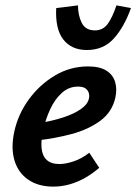

<svg xmlns="http://www.w3.org/2000/svg" viewBox="-20 -681 507 714"><path d="M178 13Q123 13 85.5 -12.5Q48 -38 34 -84Q20 -130 33 -191Q47 -256 87 -311Q127 -366 184 -400Q241 -434 307 -434Q351 -434 375.5 -418.5Q400 -403 408 -376.5Q416 -350 409 -318Q397 -264 352.5 -231.5Q308 -199 246 -182.5Q184 -166 119 -159L124 -223Q174 -231 214 -244Q254 -257 279.5 -274.5Q305 -292 310 -312Q313 -321 311 -332Q309 -343 299.5 -351Q290 -359 270 -359Q236 -359 210 -335.5Q184 -312 167 -275.5Q150 -239 141 -199Q132 -160 134.5 -131Q137 -102 153.5 -86.5Q170 -71 201 -71Q224 -71 254 -81Q284 -91 312 -113L349 -57Q325 -36 297 -20Q269 -4 239 4.5Q209 13 178 13ZM303 -495Q246 -495 215.5 -534Q185 -573 189 -651L270 -661Q270 -624 284 -596Q298 -568 333 -568Q363 -568 380.5 -592Q398 -616 413 -661L467 -651Q442 -581 403.5 -538Q365 -495 303 -495Z"/></svg>

Font: Ysabeau Office
Style: Bold Italic
Weight: 700
Italic angle: -12°
Designer: Christian Thalmann (Catharsis Fonts)
Version: Version 2.001;gftools[0.9.30]; featfreeze: tnum,lnum,ss02